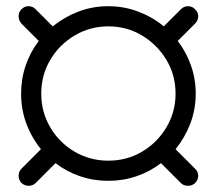

<svg xmlns="http://www.w3.org/2000/svg" viewBox="-20 -584 699 619"><path d="M72 15Q60 15 49 6Q40 -5 40 -17Q40 -31 49 -40L112 -103Q82 -140 65 -185.5Q48 -231 48 -282Q48 -330 63 -373.5Q78 -417 105 -452L49 -508Q40 -519 40 -531Q40 -545 49 -554Q59 -564 72 -564Q86 -564 95 -554L150 -499Q187 -529 232.5 -546.5Q278 -564 329 -564Q380 -564 426 -546.5Q472 -529 508 -499L563 -554Q573 -564 586 -564Q600 -564 609 -554Q619 -545 619 -531Q619 -518 609 -508L553 -452Q580 -417 595.5 -373.5Q611 -330 611 -282Q611 -231 593.5 -185.5Q576 -140 546 -103L609 -40Q619 -31 619 -17Q619 -4 609 6Q600 15 586 15Q572 15 563 6L499 -58Q464 -31 420.5 -16Q377 -1 329 -1Q281 -1 237.5 -16Q194 -31 159 -58L95 6Q86 15 72 15ZM329 -66Q389 -66 438 -95Q487 -124 516.5 -173.5Q546 -223 546 -282Q546 -342 516.5 -391Q487 -440 438 -469.5Q389 -499 329 -499Q270 -499 220.5 -469.5Q171 -440 142 -391Q113 -342 113 -282Q113 -223 142 -173.5Q171 -124 220.5 -95Q270 -66 329 -66Z"/></svg>

Font: Hachi Maru Pop
Style: Regular
Weight: 400
Designer: Nontynet
Foundry: Nontynet
Version: Version 1.300